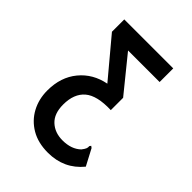

<svg xmlns="http://www.w3.org/2000/svg" viewBox="-188 -554 826 826"><g transform="rotate(45 225.0 -141.0)"><path d="M251 178Q191 178 148.5 153Q106 128 83 85.5Q60 43 60 -10Q60 -91 104.5 -145Q149 -199 222 -213L78 -385V-460H376V-377H184L313 -218V-143Q227 -146 189 -113.5Q151 -81 151 -15Q151 40 181 68Q211 96 258 96Q312 96 343 66Q353 53 355.5 46Q358 39 357 32L362 25L370 31L409 105Q349 178 251 178Z"/></g></svg>

Font: Inconsolata SemiCondensed SemiBold
Style: Regular
Weight: 600
Width: 4
Monospace: yes
Designer: Raph Levien, Cyreal, Brenton Simpson
Foundry: Raph Levien, Cyreal, Google
Version: Version 3.001; ttfautohint (v1.8.2.53-6de2)